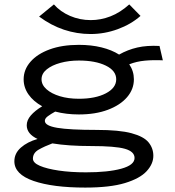

<svg xmlns="http://www.w3.org/2000/svg" viewBox="-20 -676 790 869"><path d="M337 -158Q279 -158 230 -171Q210 -160 196.5 -150Q183 -140 183 -129Q183 -107 239 -97.5Q295 -88 417 -88Q520 -88 575.5 -73Q631 -58 652.5 -31.5Q674 -5 674 29Q674 66 643.5 99Q613 132 545.5 152.5Q478 173 366 173Q219 173 132 143Q45 113 45 54Q45 18 74.5 -8Q104 -34 150 -47Q101 -70 101 -109Q101 -132 119.5 -153.5Q138 -175 171 -195Q131 -217 109 -248.5Q87 -280 87 -317Q87 -361 118 -396.5Q149 -432 205 -452.5Q261 -473 337 -473Q393 -473 439.5 -461.5Q486 -450 519 -429Q558 -451 601.5 -461Q645 -471 702 -468L717 -403Q674 -405 636 -401.5Q598 -398 565 -385Q586 -354 586 -317Q586 -272 555 -236Q524 -200 468 -179Q412 -158 337 -158ZM337 -229Q412 -229 459 -253.5Q506 -278 506 -317Q506 -356 459 -379Q412 -402 337 -402Q292 -402 253.5 -391.5Q215 -381 191.5 -362Q168 -343 168 -317Q168 -292 190.5 -272Q213 -252 251 -240.5Q289 -229 337 -229ZM129 42Q129 61 160.5 74.5Q192 88 246 96Q300 104 369 104Q469 104 529 87.5Q589 71 589 39Q589 10 545.5 -2.5Q502 -15 392 -15Q341 -15 297 -18Q253 -21 217 -27Q182 -14 155.5 1Q129 16 129 42ZM390 -522Q328 -522 269.5 -541.5Q211 -561 157 -601L224 -656Q253 -623 297 -604Q341 -585 391 -585Q436 -585 480 -602Q524 -619 565 -656L616 -604Q573 -566 513 -544Q453 -522 390 -522Z"/></svg>

Font: Inconsolata ExtraExpanded Medium
Style: Regular
Weight: 500
Width: 8
Monospace: yes
Designer: Raph Levien, Cyreal, Brenton Simpson
Foundry: Raph Levien, Cyreal, Google
Version: Version 3.001; ttfautohint (v1.8.2.53-6de2)